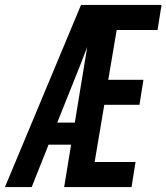

<svg xmlns="http://www.w3.org/2000/svg" viewBox="-42 -755 672 775"><path d="M-22 0 285 -735H610L594 -634H429L395 -433H537L521 -332H379L340 -101H505L489 0H217L245 -171H154L86 0ZM189 -260H260L310 -565Q303 -546 295.5 -527.5Q288 -509 281 -490Z"/></svg>

Font: Iosevka Extended
Style: Bold Italic
Weight: 700
Width: 7
Italic angle: -9°
Monospace: yes
Designer: Belleve Invis
Foundry: Belleve Invis
Version: Version 32.5.0; ttfautohint (v1.8.4)